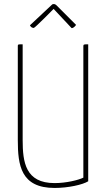

<svg xmlns="http://www.w3.org/2000/svg" viewBox="-20 -919 524 949"><path d="M128 -794C128 -794 133 -781 147 -781C153 -781 245 -875 245 -875L334 -780C346 -780 356 -796 356 -796L260 -892C255 -897 250 -899 246 -899C242 -899 239 -898 238 -897ZM92 -700C68 -700 68 -700 68 -690V-227C68 -102 83 10 250 10C317 10 389 -6 416 -23V-700C395 -700 392 -700 392 -691V-41C368 -29 307 -14 250 -14C106 -14 92 -117 92 -227Z"/></svg>

Font: Yanone Kaffeesatz Extra Light
Style: Regular
Weight: 200
Designer: Yanone (Cyrillic: Daniel Pouzeot & Huerta Tipografica)
Foundry: Yanone
Version: Version 1.100;PS 001.100;hotconv 1.0.70;makeotf.lib2.5.58329